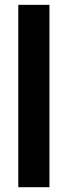

<svg xmlns="http://www.w3.org/2000/svg" viewBox="-20 -780 282 800"><path d="M186 0H56.2V-759.8H186Z"/></svg>

Font: Open Sans Condensed
Style: Regular
Weight: 400
Width: 3
Designer: Monotype Design Team
Foundry: Monotype Imaging Inc.
Version: Version 3.000